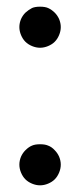

<svg xmlns="http://www.w3.org/2000/svg" viewBox="-20 -774 240 575"><path d="M43 -717Q48 -728 56 -736Q66 -745 76 -750Q85 -754 100 -754Q115 -754 124 -750Q135 -745 144 -736Q152 -728 157 -717Q162 -705 162 -693Q162 -681 157 -669Q152 -657 144 -649Q136 -641 124 -636Q112 -631 100 -631Q88 -631 76 -636Q64 -641 56 -649Q48 -657 43 -669Q38 -681 38 -693Q38 -705 43 -717ZM43 -305Q48 -316 56 -324Q66 -334 76 -338Q85 -342 100 -342Q115 -342 124 -338Q135 -334 144 -324Q152 -316 157 -305Q162 -293 162 -281Q162 -269 157 -257Q152 -245 144 -237Q136 -229 124 -224Q112 -219 100 -219Q88 -219 76 -224Q64 -229 56 -237Q48 -245 43 -257Q38 -269 38 -281Q38 -293 43 -305Z"/></svg>

Font: DSEG7 Classic Mini
Style: Regular
Weight: 400
Designer: Keshikan(Twitter:@keshinomi_88pro)
Version: Version 0.46